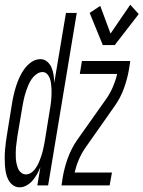

<svg xmlns="http://www.w3.org/2000/svg" viewBox="-40 -790 611 818"><path d="M44 8Q44 8 43.5 8Q43 8 43 8Q43 8 43 8Q43 8 43 8Q27 8 14.5 -1.5Q2 -11 -5 -25Q-12 -39 -15 -54.5Q-18 -70 -19 -86Q-20 -102 -20 -118.5Q-20 -135 -18.5 -151.5Q-17 -168 -15 -184.5Q-13 -201 -10 -218L11 -348Q14 -367 18.5 -386.5Q23 -406 29 -424.5Q35 -443 43.5 -461.5Q52 -480 64.5 -497Q77 -514 94.5 -526Q112 -538 132 -538Q149 -538 161.5 -527Q174 -516 180 -501Q186 -486 188.5 -469.5Q191 -453 191 -436L241 -735H287L165 0H119L132 -78Q126 -63 118 -48.5Q110 -34 99.5 -21.5Q89 -9 74 -0.5Q59 8 44 8ZM70 -47Q81 -47 90.5 -52.5Q100 -58 107 -67Q114 -76 119 -85Q124 -94 128 -104Q132 -114 135.5 -124Q139 -134 141.5 -144Q144 -154 146 -164Q148 -174 150 -184L171 -314Q173 -326 175 -338Q177 -350 178 -362Q179 -374 179.5 -386Q180 -398 179.5 -410Q179 -422 177.5 -433.5Q176 -445 172.5 -455.5Q169 -466 161 -474.5Q153 -483 141 -483Q130 -483 120 -477Q110 -471 102 -462Q94 -453 88.5 -443Q83 -433 79 -423Q75 -413 71.5 -402.5Q68 -392 65 -381.5Q62 -371 60 -360Q58 -349 56 -339L34 -209Q33 -197 31 -185.5Q29 -174 28 -162Q27 -150 27 -138.5Q27 -127 27.5 -115.5Q28 -104 30.5 -93Q33 -82 37 -72Q41 -62 50 -54.5Q59 -47 70 -47ZM398 -598 342 -735 387 -765 431 -647 515 -770 551 -730 449 -598ZM222 0 227 -33Q234 -75 249 -116.5Q264 -158 289 -194L415 -372Q431 -396 442 -422Q453 -448 459 -475H300L309 -530H515L510 -497Q503 -455 488 -413.5Q473 -372 447 -336L322 -158Q306 -134 295 -108Q284 -82 278 -55H437L427 0Z"/></svg>

Font: Iosevka Curly Light Oblique
Style: Regular
Weight: 300
Italic angle: -9°
Monospace: yes
Designer: Belleve Invis
Foundry: Belleve Invis
Version: Version 11.1.0; ttfautohint (v1.8.3)